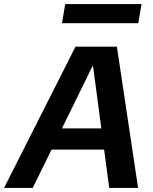

<svg xmlns="http://www.w3.org/2000/svg" viewBox="-55 -931 757 951"><path d="M-35 0 319 -700H524L629 0H486L406 -603H403L107 0ZM109 -190 163 -295H524L540 -190ZM252 -816 268 -911H646L630 -816Z"/></svg>

Font: DM Sans 36pt
Style: Bold Italic
Weight: 700
Italic angle: -10°
Designer: Colophon Foundry, Jonny Pinhorn
Foundry: Colophon Foundry
Version: Version 4.004;gftools[0.9.30]